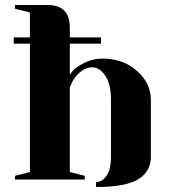

<svg xmlns="http://www.w3.org/2000/svg" viewBox="-20 -720 695 770"><path d="M425 -90V-320Q425 -383 402 -416.5Q379 -450 350 -450Q323 -450 300.5 -430Q278 -410 269 -390L260 -370V-30L320 -15V0H40V-15L100 -30V-545H35V-570H100V-670L40 -685V-700H170Q260 -700 260 -610V-570H385V-545H260V-420Q264 -427 273.5 -438Q283 -449 316.5 -467Q350 -485 390 -485Q474 -485 529.5 -435.5Q585 -386 585 -320V-90Q585 -33 535 -1.5Q485 30 365 30V10Q390 10 407.5 -15.5Q425 -41 425 -90Z"/></svg>

Font: Yeseva One
Style: Regular
Weight: 400
Designer: Jovanny Lemonad
Foundry: Jovanny Lemonad
Version: Version 2.000